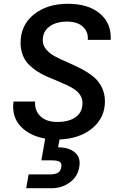

<svg xmlns="http://www.w3.org/2000/svg" viewBox="-20 -724 639 1006"><path d="M529.8 -192.9Q529.8 -107.9 464.4 -52.7Q398.9 2.4 292 6.8L284.2 47.9Q341.8 47.9 373.3 75.4Q404.8 103 395 152.8Q386.2 202.6 345 232.4Q303.7 262.2 249 262.2H117.2L129.9 189.9H238.8Q267.1 189.9 282.2 181.9Q297.4 173.8 300.8 152.8Q305.2 131.8 292.7 124Q280.3 116.2 252 116.2H196.8L216.8 2Q134.3 -12.2 87.4 -63Q40.5 -113.8 50.8 -191.9H164.1Q160.2 -146 191.2 -115.5Q222.2 -85 279.8 -85Q341.3 -85 376.7 -110.4Q412.1 -135.7 412.1 -184.1Q412.1 -206.1 401.1 -224.1Q390.1 -242.2 371.6 -254.9Q353 -267.6 329.1 -278.8Q305.2 -290 278.6 -300.8Q252 -311.5 225.1 -323.2Q198.2 -335 174.1 -350.8Q149.9 -366.7 130.9 -385.7Q111.8 -404.8 100.3 -432.6Q88.9 -460.4 87.9 -494.1Q85.9 -589.8 155.8 -647Q225.6 -704.1 335.9 -704.1Q443.4 -704.1 503.9 -652.6Q564.5 -601.1 560.1 -515.1H439.9Q443.8 -555.7 415 -583.3Q386.2 -610.8 331.1 -610.8Q273.4 -610.8 238.8 -584.7Q204.1 -558.6 204.1 -513.2Q204.1 -486.3 222.2 -464.8Q240.2 -443.4 268.8 -428.2Q297.4 -413.1 332 -398.2Q366.7 -383.3 401.6 -365.5Q436.5 -347.7 465.1 -325.7Q493.7 -303.7 511.7 -269.8Q529.8 -235.8 529.8 -192.9Z"/></svg>

Font: SVN-Poppins Medium
Style: Italic
Weight: 500
Italic angle: -10°
Designer: Ninad Kale (Devanagari), Jonny Pinhorn (Latin)
Foundry: Indian Type Foundry
Version: Version 3.002 2017